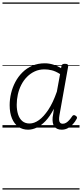

<svg xmlns="http://www.w3.org/2000/svg" viewBox="-20 -1030 662 1550"><path d="M207 17Q162 17 128.5 -6.5Q95 -30 76.5 -74.5Q58 -119 58 -181Q58 -229 69.5 -277Q81 -325 104 -368.5Q127 -412 161.5 -446Q196 -480 241 -499.5Q286 -519 342 -519Q375 -519 408.5 -509Q442 -499 473 -480L476 -496Q478 -507 485 -511Q492 -515 504 -515Q521 -515 526.5 -509Q532 -503 530 -492L460 -100Q456 -78 457 -62.5Q458 -47 465.5 -39Q473 -31 486 -31Q501 -31 514 -39Q527 -47 539.5 -61Q552 -75 563 -92Q568 -99 574.5 -100.5Q581 -102 590 -96Q600 -90 601.5 -83Q603 -76 598 -69Q587 -48 569 -28Q551 -8 528 4.5Q505 17 478 17Q457 17 442 10Q427 3 418 -10Q409 -23 406 -41.5Q403 -60 405 -83Q408 -100 410.5 -117.5Q413 -135 415 -152Q383 -90 347.5 -53Q312 -16 276 0.5Q240 17 207 17ZM115 -184Q115 -141 126 -106.5Q137 -72 160 -52.5Q183 -33 219 -33Q256 -33 294.5 -60.5Q333 -88 370.5 -144.5Q408 -201 439 -290L465 -432Q429 -455 398.5 -462.5Q368 -470 339 -470Q296 -470 260.5 -453.5Q225 -437 197.5 -409Q170 -381 151.5 -344.5Q133 -308 124 -267Q115 -226 115 -184ZM0 490H622V500H0ZM0 -20H622V0H0ZM0 -505H622V-500H0ZM0 -1010H622V-1000H0Z"/></svg>

Font: Playwrite ZA Guides
Style: Regular
Weight: 400
Designer: Veronika Burian, José Scaglione
Foundry: TypeTogether
Version: Version 1.003